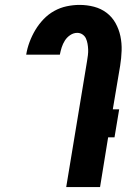

<svg xmlns="http://www.w3.org/2000/svg" viewBox="-20 -763 540 783"><path d="M250 0 335 -514Q337 -526 338.5 -538Q340 -550 339.5 -561.5Q339 -573 337 -584.5Q335 -596 330.5 -606Q326 -616 316.5 -622.5Q307 -629 295 -629Q280 -629 266.5 -620Q253 -611 244.5 -597.5Q236 -584 231.5 -569.5Q227 -555 224 -540H87V-541Q91 -566 100.5 -591.5Q110 -617 124 -640.5Q138 -664 157.5 -684.5Q177 -705 201.5 -718.5Q226 -732 252.5 -737.5Q279 -743 304 -743Q335 -743 363.5 -735.5Q392 -728 414.5 -711Q437 -694 451 -669Q465 -644 471 -615.5Q477 -587 476 -556.5Q475 -526 470 -495L440 -317H466L447 -203H421L388 0Z"/></svg>

Font: Iosevka Heavy
Style: Italic
Weight: 900
Italic angle: -9°
Monospace: yes
Designer: Belleve Invis
Foundry: Belleve Invis
Version: Version 32.5.0; ttfautohint (v1.8.4)